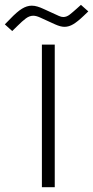

<svg xmlns="http://www.w3.org/2000/svg" viewBox="-93 -782 389 802"><path d="M153.3 -715.3Q163.1 -710.9 171.4 -710.9Q185.1 -710.9 198 -720.9Q210.9 -731 226.6 -745.1L245.1 -761.7L275.9 -734.4L255.9 -715.3Q231.4 -691.9 213.1 -680.9Q194.8 -669.9 176.3 -669.9Q160.2 -669.9 137.2 -680.2L74.2 -709Q58.1 -716.3 45.9 -716.3Q30.3 -716.3 15.1 -705.1Q0 -693.8 -20 -673.8L-42 -652.3L-72.8 -680.2L-50.8 -702.6Q-22 -732.9 -1.2 -745.6Q19.5 -758.3 39.6 -758.3Q51.3 -758.3 63.5 -754.6Q75.7 -751 90.3 -744.1ZM135.7 -595.7V0H82V-595.7Z"/></svg>

Font: Vazirmatn FD ExtraLight
Style: Regular
Weight: 200
Designer: Saber Rastikerdar
Foundry: Saber Rastikerdar
Version: Version 33.003